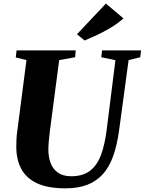

<svg xmlns="http://www.w3.org/2000/svg" viewBox="-20 -1018 790 1048"><path d="M682 -690 630 -306Q619 -226 597.8 -166.2Q576.5 -106.5 541.8 -67.8Q507 -29 456.8 -9.5Q406.5 10 338 10Q240.5 10 181.5 -18Q122.5 -46 95.8 -96.8Q69 -147.5 69 -215.5Q69 -234.5 69.8 -254.8Q70.5 -275 73.5 -296.5L124.5 -690L66 -704.5L70.5 -743H393.5L390 -705.5L303 -690L252.5 -304.5Q249 -275.5 246.5 -248.8Q244 -222 244 -201.5Q244 -161.5 256.2 -128.5Q268.5 -95.5 296 -75.8Q323.5 -56 369 -56Q430.5 -56 469.5 -84.5Q508.5 -113 530.5 -170.5Q552.5 -228 563 -315L610 -689.5L533 -705.5L537 -743H750L745.5 -705.5ZM442 -797 400 -831 558 -998.5 654 -917.5Q621 -888.5 583.5 -866.2Q546 -844 509.5 -827Q473 -810 442 -797Z"/></svg>

Font: Merriweather 72pt Black
Style: Italic
Weight: 900
Italic angle: -7.8°
Version: Version 2.101